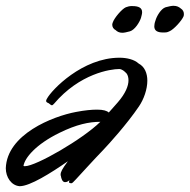

<svg xmlns="http://www.w3.org/2000/svg" viewBox="-117 -625 654 662"><path d="M362 -258C379 -283 391 -317 391 -347C391 -372 382 -395 361 -406C346 -420 320 -426 295 -426C167 -426 61 -315 45 -285C43 -282 42 -279 42 -277C42 -273 46 -271 51 -269C55 -266 59 -262 62 -262C64 -262 66 -264 69 -267C158 -372 265 -387 294 -387C303 -387 312 -380 320 -371C324 -365 326 -357 326 -348C326 -329 316 -303 289 -272C280 -261 269 -250 258 -237C252 -243 239 -247 218 -247C200 -247 176 -245 145 -239C65 -224 -93 -162 -97 -45C-97 -14 -78 15 -49 17C-14 17 58 -28 117 -69C97 -42 92 -32 92 -23C92 -21 92 -20 93 -18C94 -10 98 3 107 3C115 3 117 0 123 -4C122 -3 121 0 121 3C121 5 122 6 124 6C125 6 127 7 128 7C132 7 135 4 145 -7C160 -23 206 -74 239 -108C258 -128 320 -196 362 -258ZM88 -167C147 -196 190 -205 229 -205C168 -145 7 -52 -31 -52C-33 -52 -35 -52 -36 -53C-32 -80 6 -127 88 -167ZM369 -563C371 -571 373 -577 373 -583C373 -598 361 -604 340 -604C338 -604 337 -604 334 -604C331 -604 325 -603 317 -600C303 -594 277 -563 272 -548C271 -545 270 -543 270 -540C270 -532 274 -525 282 -521C287 -516 294 -512 305 -512C311 -512 320 -514 331 -517C348 -522 364 -548 369 -563ZM419 -554C416 -546 415 -539 415 -534C415 -519 426 -513 445 -513C446 -513 449 -513 450 -513C454 -513 459 -513 467 -517C482 -523 510 -554 516 -569C517 -572 517 -574 517 -577C517 -584 514 -591 506 -596C500 -601 493 -605 481 -605C475 -605 465 -603 454 -600C438 -595 423 -569 419 -554Z"/></svg>

Font: Oregano
Style: Italic
Weight: 400
Italic angle: -12°
Designer: Astigmatic (AOETI)
Foundry: Astigmatic (AOETI)
Version: Version 1.000